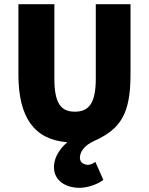

<svg xmlns="http://www.w3.org/2000/svg" viewBox="-20 -670 712 918"><path d="M360 228C398 228 446 212 474 190L436 104C427 110 414 118 402 118C382 118 362 108 362 84C362 58 381 26 430 4C557 -53 604 -126 604 -314V-650H438V-294C438 -178 406 -136 338 -136C270 -136 240 -178 240 -294V-650H68V-314C68 -108 144 -2 302 10C288 22 238 66 238 130C238 192 292 228 360 228Z"/></svg>

Font: Giro Sans Black
Style: Regular
Weight: 900
Designer: Paul D. Hunt
Foundry: Adobe Systems Incorporated
Version: Version 1.000;PS 1.0;hotconv 1.0.88;makeotf.lib2.5.647800